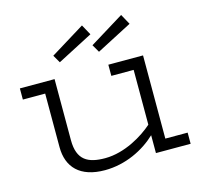

<svg xmlns="http://www.w3.org/2000/svg" viewBox="-101 -788 956 914"><g transform="rotate(-15 376.5 -331.0)"><path d="M733 -55H623V-465H452V-410H562V-140C514 -97 420 -39 323 -39C239 -39 187 -65 187 -164V-465H16V-410H126V-146C126 -47 185 16 307 16C409 16 501 -30 562 -88V0H733ZM379 -678 210 -574 232 -536 407 -627ZM572 -678 403 -574 425 -536 600 -627Z"/></g></svg>

Font: Stint Ultra Expanded
Style: Regular
Weight: 400
Width: 7
Designer: Astigmatic (AOETI)
Foundry: Astigmatic (AOETI)
Version: Version 1.000